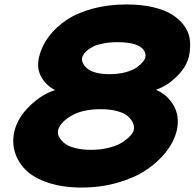

<svg xmlns="http://www.w3.org/2000/svg" viewBox="-20 -840 884 870"><path d="M585.9 -250Q589.4 -264.6 583.5 -280.3Q577.6 -295.9 562 -311Q546.4 -326.2 513.9 -335.7Q481.4 -345.2 437 -345.2Q352.5 -345.2 302 -314.7Q251.5 -284.2 243.2 -250Q241.2 -242.2 243.2 -231.9Q245.1 -221.7 254.4 -209Q263.7 -196.3 279.5 -185.8Q295.4 -175.3 324.7 -168.2Q354 -161.1 392.1 -161.1Q439.5 -161.1 477.8 -171.6Q516.1 -182.1 537.8 -197.3Q559.6 -212.4 571.5 -226.1Q583.5 -239.7 585.9 -250ZM638.2 -578.1Q639.2 -583 639.4 -588.1Q639.6 -593.3 637.5 -600.3Q635.3 -607.4 630.6 -614Q626 -620.6 616.7 -627Q607.4 -633.3 594 -638.2Q580.6 -643.1 559.8 -646Q539.1 -648.9 513.2 -648.9Q477.5 -648.9 448.7 -643.3Q419.9 -637.7 403.3 -629.6Q386.7 -621.6 374.8 -611.1Q362.8 -600.6 358.4 -592.8Q354 -585 352.1 -578.1Q350.6 -572.3 352.1 -564Q353.5 -555.7 361.1 -544.7Q368.7 -533.7 381.3 -524.9Q394 -516.1 418.7 -510Q443.4 -503.9 476.1 -503.9Q517.1 -503.9 549.8 -512.9Q582.5 -522 600.1 -534.9Q617.7 -547.9 627 -559.1Q636.2 -570.3 638.2 -578.1ZM780.8 -248Q768.6 -198.2 732.7 -152.1Q696.8 -106 642.6 -69.8Q588.4 -33.7 512.2 -12Q436 9.8 350.1 9.8Q264.2 9.8 198.5 -12Q132.8 -33.7 96.7 -69.8Q60.5 -106 47.1 -152.1Q33.7 -198.2 45.9 -248Q61 -308.1 115.5 -360.6Q169.9 -413.1 228 -431.2V-433.1Q189.5 -451.7 167 -491.7Q144.5 -531.7 157.2 -583Q169.4 -632.3 201.2 -674.6Q232.9 -716.8 281.7 -749.5Q330.6 -782.2 400.6 -801Q470.7 -819.8 553.2 -819.8Q619.6 -819.8 672.6 -807.6Q725.6 -795.4 759.8 -773.9Q793.9 -752.4 815.4 -722.7Q836.9 -692.9 840.6 -657.5Q844.2 -622.1 835.9 -583Q823.7 -534.7 780.3 -492.7Q736.8 -450.7 689 -434.1L688 -432.1Q710.4 -423.3 730.2 -406.5Q750 -389.6 764.9 -365.5Q779.8 -341.3 784.2 -311.8Q788.6 -282.2 780.8 -248Z"/></svg>

Font: Sinkin Sans 800 Black Italic
Style: Regular
Weight: 900
Italic angle: -112°
Designer: Keith Bates
Foundry: K-Type
Version: Sinkin Sans (version 1.0)  by Keith Bates   •   © 2014   www